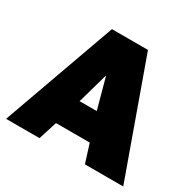

<svg xmlns="http://www.w3.org/2000/svg" viewBox="-153 -865 1043 1029"><g transform="rotate(30 368.5 -350.0)"><path d="M6 0 257 -700H480L731 0H494L458 -114H249L213 0ZM300 -279H406L354 -470Z"/></g></svg>

Font: Golos Text ExtraBold
Style: Regular
Weight: 800
Designer: A.Korolkova, Vitaly Kuzmin
Foundry: ParaType Ltd
Version: Version 2.004